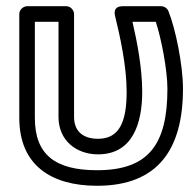

<svg xmlns="http://www.w3.org/2000/svg" viewBox="-20 -557 631 617"><path d="M292 -10C158.6 -10 92 -59 92 -178V-487H168V-181C168 -106.2 224.6 -61 295 -61C407 -61 437 -161.7 437 -262C437 -339.5 420.1 -424.8 405.7 -487H480.6C498.3 -434 518 -331.9 518 -272C518 -93.9 458.5 -10 292 -10ZM292 40C488.7 40 568 -78.4 568 -272C568 -348.8 543.5 -467 521.1 -521.5C517.6 -530.1 508.3 -537 498 -537H374C341.6 -537 348.8 -509.6 349.7 -506.1C365.7 -440.7 387 -344.8 387 -262C387 -163.8 362.6 -111 295 -111C246 -111 218 -136 218 -181V-512C218 -522.7 208.1 -537 193 -537H67C56.3 -537 42 -527.1 42 -512V-178C42 -27.4 143 40 292 40Z"/></svg>

Font: Fog Sans
Style: Outline
Weight: 700
Foundry: Intel Corporation
Version: Version 1.00